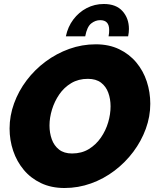

<svg xmlns="http://www.w3.org/2000/svg" viewBox="-20 -936 778 962"><path d="M303 6Q237 6 185.5 -18.5Q134 -43 99 -85Q64 -127 46 -180.5Q28 -234 28 -292Q28 -356 50.5 -418Q73 -480 113.5 -533.5Q154 -587 208.5 -627.5Q263 -668 327 -691Q391 -714 460 -714Q526 -714 577 -689.5Q628 -665 663 -623Q698 -581 715.5 -527.5Q733 -474 733 -416Q733 -352 710.5 -290.5Q688 -229 648 -175.5Q608 -122 554 -81Q500 -40 436 -17Q372 6 303 6ZM341 -167Q389 -167 425 -189Q461 -211 485.5 -246.5Q510 -282 522 -323Q534 -364 534 -403Q534 -440 522.5 -471.5Q511 -503 486 -522Q461 -541 420 -541Q373 -541 337 -519.5Q301 -498 277 -463Q253 -428 240.5 -387Q228 -346 228 -307Q228 -270 239.5 -238Q251 -206 276 -186.5Q301 -167 341 -167ZM310 -754Q320 -802 347.5 -838.5Q375 -875 414.5 -895.5Q454 -916 500 -916Q562 -916 594 -880Q626 -844 626 -791Q626 -782 625 -773Q624 -764 622 -754H524Q526 -763 526.5 -771Q527 -779 527 -786Q527 -835 482 -835Q458 -835 437 -818.5Q416 -802 407 -754Z"/></svg>

Font: Raleway Thin Black
Style: Italic
Weight: 900
Italic angle: -12°
Version: Version 4.026